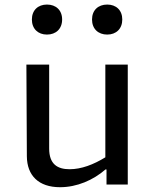

<svg xmlns="http://www.w3.org/2000/svg" viewBox="-20 -790 660 822"><path d="M93 -513.5 95 -121C95.5 -38.5 145.5 11.5 237 11.5C309.5 11.5 379.5 -19 431.5 -64.5H436V0H527V-513.5H431V-116.5C380.5 -85.5 328.5 -65.5 278 -65.5C225.5 -65.5 190.5 -87.5 190.5 -154V-513.5ZM181 -642C219.5 -642 246 -666.5 246 -706.5C246 -746.5 219.5 -770.5 181 -770.5C143 -770.5 116.5 -746.5 116.5 -706.5C116.5 -666.5 143 -642 181 -642ZM439 -642C477 -642 503.5 -666.5 503.5 -706.5C503.5 -746.5 477 -770.5 439 -770.5C400.5 -770.5 374 -746.5 374 -706.5C374 -666.5 400.5 -642 439 -642Z"/></svg>

Font: Monaspace Argon
Style: Regular
Weight: 400
Designer: Riley Cran & the Lettermatic Team
Foundry: Lettermatic
Version: Version 1.200 (Monaspace Argon)